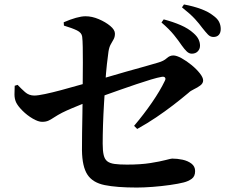

<svg xmlns="http://www.w3.org/2000/svg" viewBox="-20 -835 1040 862"><path d="M841 -594Q829 -594 818.5 -604Q808 -614 796 -631Q782 -652 761 -678Q740 -704 705 -734L715 -748Q757 -737 791.5 -722Q826 -707 849 -686Q865 -672 871.5 -658Q878 -644 878 -630Q878 -615 868 -604.5Q858 -594 841 -594ZM594 7Q504 7 450 -4Q396 -15 372.5 -51Q349 -87 348 -160Q348 -192 348.5 -236.5Q349 -281 350 -326.5Q351 -372 351 -407Q351 -440 351.5 -478.5Q352 -517 352 -555Q352 -593 351.5 -623.5Q351 -654 349 -670Q347 -688 325.5 -698.5Q304 -709 267 -720L266 -735Q296 -748 321 -755Q346 -762 364 -762Q393 -762 423.5 -749Q454 -736 475 -718.5Q496 -701 496 -684Q496 -669 490 -658.5Q484 -648 477 -635.5Q470 -623 467 -603Q464 -583 460 -547Q456 -511 453 -465.5Q450 -420 447 -370.5Q444 -321 442.5 -274.5Q441 -228 441 -190Q441 -158 445.5 -139Q450 -120 461.5 -111Q473 -102 494 -99Q515 -96 550 -96Q612 -96 655.5 -103Q699 -110 723.5 -116.5Q748 -123 753 -123Q776 -123 799.5 -118Q823 -113 839.5 -100.5Q856 -88 856 -67Q856 -43 840.5 -32Q825 -21 805 -16Q782 -10 743.5 -4.5Q705 1 665 4Q625 7 594 7ZM582 -270Q626 -322 662.5 -375Q699 -428 720 -472Q725 -481 721 -486.5Q717 -492 706 -490Q688 -487 658 -478Q628 -469 592.5 -457Q557 -445 520 -432Q483 -419 451 -407.5Q419 -396 398 -387Q376 -379 351.5 -369Q327 -359 303 -349Q279 -339 259 -329Q238 -318 224.5 -309Q211 -300 199 -294Q187 -288 169 -288Q152 -288 127 -302.5Q102 -317 81 -338Q60 -359 52 -376Q45 -392 45 -411Q45 -430 46 -450L59 -454Q75 -437 92.5 -421.5Q110 -406 134 -406Q150 -406 183 -413Q216 -420 255 -430.5Q294 -441 330.5 -451.5Q367 -462 390 -468Q419 -476 461 -488.5Q503 -501 547 -513.5Q591 -526 629.5 -536.5Q668 -547 690 -554Q715 -561 728.5 -573.5Q742 -586 758 -586Q773 -586 795.5 -573.5Q818 -561 840 -543Q862 -525 877 -506Q892 -487 892 -474Q892 -461 879.5 -451.5Q867 -442 851 -434.5Q835 -427 826 -418Q794 -391 757.5 -363Q721 -335 681 -308Q641 -281 596 -256ZM938 -669Q924 -669 913.5 -680Q903 -691 888 -710Q875 -728 855.5 -749.5Q836 -771 797 -802L806 -815Q849 -807 882.5 -794.5Q916 -782 936 -766Q956 -752 963.5 -737Q971 -722 971 -705Q971 -688 962.5 -678.5Q954 -669 938 -669Z"/></svg>

Font: Noto Serif TC
Style: Bold
Weight: 700
Designer: Ryoko NISHIZUKA 西塚涼子 (kana & ideographs); Frank Grießhammer (Latin, Greek & Cyrillic); Wenlong ZHANG 张文龙 (bopomofo); San
Foundry: Adobe
Version: Version 2.002-H1;hotconv 1.1.0;makeotfexe 2.6.0